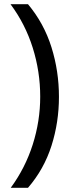

<svg xmlns="http://www.w3.org/2000/svg" viewBox="-20 -734 340 912"><path d="M260 -274Q260 -153 224.5 -41.5Q189 70 113 158H31Q100 64 135.5 -47.5Q171 -159 171 -275Q171 -394 135.5 -507Q100 -620 30 -714H113Q189 -623 224.5 -509.5Q260 -396 260 -274Z"/></svg>

Font: Noto Sans Living
Style: Regular
Weight: 400
Designer: Monotype Design Team
Foundry: Monotype Imaging Inc.
Version: Version 2.013; ttfautohint (v1.8.4.7-5d5b)